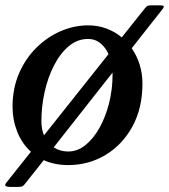

<svg xmlns="http://www.w3.org/2000/svg" viewBox="-51 -628 653 742"><path d="M-2.5 -215Q-2.5 -286.5 22.5 -344.2Q47.5 -402 89.8 -443.8Q132 -485.5 184 -507.8Q236 -530 289.5 -530Q328 -530 361 -517.5Q394 -505 419.5 -483.5L507.5 -594Q513.5 -601.5 517.5 -604.5Q521.5 -607.5 537 -607.5H564Q579.5 -607.5 581.5 -604.5Q583.5 -601.5 578.5 -594.5L458 -441.5Q499.5 -381 499.5 -305Q499.5 -210 460.8 -139.2Q422 -68.5 356.8 -29.2Q291.5 10 212.5 10Q160.5 10 118 -9L46 82Q40 90 35 92.2Q30 94.5 14.5 94.5H-5.5Q-25 94.5 -29.2 90.8Q-33.5 87 -27 78.5L68.5 -41.5Q33.5 -73.5 15.5 -119.2Q-2.5 -165 -2.5 -215ZM109 -160Q109 -129.5 119 -105L368.5 -419Q356.5 -445 336.8 -461.2Q317 -477.5 289.5 -477.5Q248 -477.5 214.8 -449.5Q181.5 -421.5 157.8 -375.2Q134 -329 121.5 -272.8Q109 -216.5 109 -160ZM384 -340Q384 -343.5 383.5 -347L156.5 -58.5Q181 -42.5 212.5 -42.5Q248.5 -42.5 279.5 -67.5Q310.5 -92.5 334 -134.8Q357.5 -177 370.8 -230.2Q384 -283.5 384 -340Z"/></svg>

Font: Besley* Medium
Style: Italic
Weight: 500
Italic angle: -13°
Designer: Owen Earl
Foundry: indestructible type*
Version: Version 3.000; ttfautohint (v1.8.3)